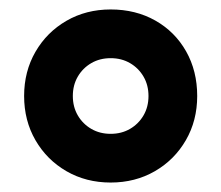

<svg xmlns="http://www.w3.org/2000/svg" viewBox="-20 -760 468 406"><path d="M214 -374Q162 -374 120.5 -398Q79 -422 55 -463.5Q31 -505 31 -557Q31 -609 55 -650.5Q79 -692 120.5 -716Q162 -740 214 -740Q267 -740 308.5 -716.5Q350 -693 373.5 -651.5Q397 -610 397 -557Q397 -505 373 -463.5Q349 -422 307.5 -398Q266 -374 214 -374ZM214 -477Q237 -477 255 -487.5Q273 -498 283.5 -516Q294 -534 294 -557Q294 -580 283.5 -598Q273 -616 255 -626.5Q237 -637 214 -637Q191 -637 173 -626.5Q155 -616 144.5 -598Q134 -580 134 -557Q134 -534 144.5 -516Q155 -498 173 -487.5Q191 -477 214 -477Z"/></svg>

Font: M PLUS 1 ExtraBold
Style: Regular
Weight: 800
Designer: Coji Morishita
Foundry: UNDERFOREST DESIGN
Version: Version 1.001